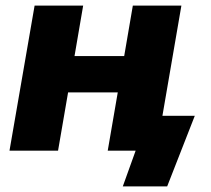

<svg xmlns="http://www.w3.org/2000/svg" viewBox="-20 -540 755 688"><path d="M456 -520 425 -339H247L278 -520H104L14 0H188L224 -209H402L366 0H466L420 128H579L678 -125H562L630 -520Z"/></svg>

Font: Fixel Display 20240404 ExBold
Style: Italic
Weight: 800
Italic angle: -10°
Designer: AlfaBravo + MacPaw
Foundry: Kyrylo Tkachov, Marchela Mozhyna, Serhii Makarenko, Maria Weinstein, Zakhar Kryvoshyya
Version: Version 1.211;Glyphs 3.2 (3225)